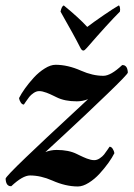

<svg xmlns="http://www.w3.org/2000/svg" viewBox="-36 -675 486 698"><path d="M267.1 -491.2Q261.2 -491.2 256.3 -501Q242.7 -527.8 226.6 -556.9Q210.4 -585.9 198.2 -607.4Q186 -628.9 184.1 -632.8Q188 -652.3 195.8 -655.3Q252.4 -608.9 281.2 -577.1Q304.2 -594.7 342 -620.6Q379.9 -646.5 396 -655.3Q398.9 -653.8 400.1 -647Q401.4 -640.1 399.9 -632.8Q356.9 -589.8 279.8 -501Q271.5 -491.2 267.1 -491.2ZM166 -439.5Q210.4 -439.5 258.8 -418Q300.8 -399.4 339.8 -399.4Q366.7 -399.4 408.2 -438.5Q411.1 -438.5 413.8 -438Q416.5 -437.5 418.5 -436Q420.4 -434.6 421.9 -433.3Q423.3 -432.1 424.3 -429.9Q425.3 -427.7 426 -426.3Q426.8 -424.8 427.2 -422.1Q427.7 -419.4 428 -418.2Q428.2 -417 428.5 -414.3Q428.7 -411.6 428.7 -411.1Q428.7 -405.3 354.7 -334Q280.8 -262.7 205.1 -192.6Q129.4 -122.6 128.9 -122.1Q148.4 -129.9 169.9 -129.9Q213.9 -129.9 243.2 -115.2Q244.6 -114.3 253.7 -110.1Q262.7 -106 267.3 -103.8Q272 -101.6 279.8 -98.6Q287.6 -95.7 294.2 -94.2Q300.8 -92.8 306.6 -92.8Q316.9 -92.8 326.9 -99.6Q336.9 -106.4 342.5 -113.5Q348.1 -120.6 355 -130.9Q361.8 -141.1 362.3 -141.6Q369.1 -141.6 374 -133.5Q378.9 -125.5 379.9 -118.2Q372.1 -102.5 358.2 -83Q344.2 -63.5 326.2 -43.7Q308.1 -23.9 286.6 -10.5Q265.1 2.9 247.1 2.9Q202.6 2.9 154.3 -18.6Q112.3 -37.1 73.2 -37.1Q46.4 -37.1 4.9 2Q2 2 -0.7 1.5Q-3.4 1 -5.4 -0.5Q-7.3 -2 -8.8 -3.2Q-10.3 -4.4 -11.2 -6.6Q-12.2 -8.8 -12.9 -10.3Q-13.7 -11.7 -14.2 -14.4Q-14.6 -17.1 -14.9 -18.3Q-15.1 -19.5 -15.4 -22.2Q-15.6 -24.9 -15.6 -25.4Q-15.6 -32.2 58.8 -103.5Q133.3 -174.8 208.5 -244.1Q283.7 -313.5 284.2 -314.5Q264.6 -306.6 243.2 -306.6Q199.2 -306.6 169.9 -321.3Q168.5 -322.3 159.4 -326.4Q150.4 -330.6 145.8 -332.8Q141.1 -335 133.3 -337.9Q125.5 -340.8 118.9 -342.3Q112.3 -343.8 106.4 -343.8Q96.2 -343.8 86.2 -336.9Q76.2 -330.1 70.6 -323Q64.9 -315.9 58.1 -305.7Q51.3 -295.4 50.8 -294.9Q43.9 -294.9 39.1 -303Q34.2 -311 33.2 -318.4Q41 -334 54.9 -353.5Q68.8 -373 86.9 -392.8Q105 -412.6 126.5 -426Q147.9 -439.5 166 -439.5Z"/></svg>

Font: Amiri
Style: Bold Slanted
Weight: 700
Italic angle: 9°
Designer: Khaled Hosny
Version: Version 000.107